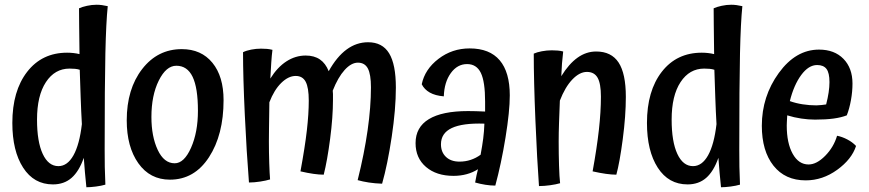

<svg xmlns="http://www.w3.org/2000/svg" viewBox="-20 -747 3661 809"><path d="M424 31Q407 36 384 39Q361 42 344 42Q341 12 338 -19.5Q335 -51 333 -82Q313 -25 281.5 2.5Q250 30 203 30Q123 30 77.5 -40.5Q32 -111 32 -229Q32 -364 94.5 -444.5Q157 -525 263 -525Q276 -525 289.5 -523.5Q303 -522 315 -519Q314 -606 313.5 -644Q313 -682 313 -712Q326 -718 346.5 -722.5Q367 -727 387 -727Q398 -727 409.5 -725.5Q421 -724 434 -721Q427 -654 424 -522.5Q421 -391 421 -117Q421 -76 421.5 -44Q422 -12 424 31ZM136 -243Q136 -150 160 -98.5Q184 -47 226 -47Q264 -47 289.5 -92.5Q315 -138 325 -224Q322 -276 320 -334Q318 -392 316 -453Q307 -456 296 -457Q285 -458 273 -458Q211 -458 173.5 -401Q136 -344 136 -243Z M514 -240Q514 -372 579 -456Q644 -540 746 -540Q828 -540 875 -482.5Q922 -425 922 -325Q922 -179 860.5 -84.5Q799 10 696 10Q612 10 563 -59Q514 -128 514 -240ZM814 -280Q814 -377 791.5 -423.5Q769 -470 723 -470Q680 -470 649 -407.5Q618 -345 618 -254Q618 -172 644.5 -115.5Q671 -59 716 -59Q756 -59 785 -124.5Q814 -190 814 -280Z M1648 -378Q1648 -287 1630.5 -170.5Q1613 -54 1590 27Q1560 26 1534 22Q1508 18 1487 12Q1515 -100 1529 -198.5Q1543 -297 1543 -379Q1543 -434 1530 -458.5Q1517 -483 1488 -483Q1460 -483 1432 -452Q1404 -421 1382 -365Q1383 -359 1383 -351Q1383 -343 1383 -326Q1383 -254 1371 -162Q1359 -70 1344 -11Q1325 -11 1300.5 -14.5Q1276 -18 1246 -25Q1265 -128 1273 -198Q1281 -268 1281 -323Q1281 -378 1268 -402.5Q1255 -427 1226 -427Q1195 -427 1165 -397.5Q1135 -368 1115 -316Q1114 -241 1113.5 -208.5Q1113 -176 1113 -151Q1113 -105 1114.5 -59.5Q1116 -14 1118 9Q1102 14 1076.5 18Q1051 22 1029 22Q1019 -104 1011.5 -263.5Q1004 -423 1004 -527Q1018 -534 1038.5 -538Q1059 -542 1080 -542Q1094 -542 1105 -541Q1116 -540 1128 -537Q1125 -514 1123 -483.5Q1121 -453 1119 -416Q1149 -464 1187 -488.5Q1225 -513 1268 -513Q1304 -513 1328 -496.5Q1352 -480 1365 -447Q1399 -508 1440.5 -538.5Q1482 -569 1531 -569Q1591 -569 1619.5 -522.5Q1648 -476 1648 -378Z M2128 -345Q2128 -278 2110 -167.5Q2092 -57 2067 35Q2047 35 2025 31.5Q2003 28 1982 22Q1985 5 1988 -9Q1991 -23 1994 -34Q1972 -20 1946 -13Q1920 -6 1891 -6Q1819 -6 1775 -43.5Q1731 -81 1731 -144Q1731 -211 1787 -245Q1843 -279 1952 -279Q1970 -279 1985.5 -278.5Q2001 -278 2024 -277Q2024 -288 2024 -298.5Q2024 -309 2024 -319Q2024 -403 2006 -440Q1988 -477 1948 -477Q1907 -477 1879.5 -439Q1852 -401 1850 -341Q1814 -344 1791 -357Q1768 -370 1757 -392Q1770 -455 1827.5 -499Q1885 -543 1959 -543Q2043 -543 2085.5 -493Q2128 -443 2128 -345ZM1838 -139Q1838 -106 1859 -86Q1880 -66 1916 -66Q1941 -66 1963.5 -73.5Q1986 -81 2005 -95Q2012 -132 2016 -163Q2020 -194 2021 -226Q1929 -229 1883.5 -207.5Q1838 -186 1838 -139Z M2334 -151Q2334 -98 2335.5 -49.5Q2337 -1 2340 25Q2323 30 2298 33.5Q2273 37 2251 37Q2243 -72 2236 -239.5Q2229 -407 2229 -521Q2242 -527 2263 -531Q2284 -535 2305 -535Q2318 -535 2330 -534Q2342 -533 2353 -530Q2350 -506 2348 -479.5Q2346 -453 2345 -426Q2377 -478 2413.5 -504Q2450 -530 2492 -530Q2556 -530 2586.5 -483.5Q2617 -437 2617 -339Q2617 -259 2604 -160.5Q2591 -62 2577 -11Q2558 -11 2533 -14.5Q2508 -18 2477 -25Q2495 -124 2503.5 -200.5Q2512 -277 2512 -340Q2512 -395 2498 -419.5Q2484 -444 2453 -444Q2422 -444 2391.5 -412Q2361 -380 2339 -323Q2337 -273 2335.5 -229.5Q2334 -186 2334 -151Z M3098 31Q3081 36 3058 39Q3035 42 3018 42Q3015 12 3012 -19.5Q3009 -51 3007 -82Q2987 -25 2955.5 2.5Q2924 30 2877 30Q2797 30 2751.5 -40.5Q2706 -111 2706 -229Q2706 -364 2768.5 -444.5Q2831 -525 2937 -525Q2950 -525 2963.5 -523.5Q2977 -522 2989 -519Q2988 -606 2987.5 -644Q2987 -682 2987 -712Q3000 -718 3020.5 -722.5Q3041 -727 3061 -727Q3072 -727 3083.5 -725.5Q3095 -724 3108 -721Q3101 -654 3098 -522.5Q3095 -391 3095 -117Q3095 -76 3095.5 -44Q3096 -12 3098 31ZM2810 -243Q2810 -150 2834 -98.5Q2858 -47 2900 -47Q2938 -47 2963.5 -92.5Q2989 -138 2999 -224Q2996 -276 2994 -334Q2992 -392 2990 -453Q2981 -456 2970 -457Q2959 -458 2947 -458Q2885 -458 2847.5 -401Q2810 -344 2810 -243Z M3308 -321Q3333 -312 3362 -307.5Q3391 -303 3420 -303Q3429 -303 3442 -304.5Q3455 -306 3461 -307Q3468 -334 3471.5 -357.5Q3475 -381 3475 -401Q3475 -440 3462.5 -456.5Q3450 -473 3423 -473Q3387 -473 3356 -431Q3325 -389 3308 -321ZM3507 -175Q3528 -171 3550 -159.5Q3572 -148 3587 -132Q3569 -76 3507.5 -31.5Q3446 13 3375 13Q3288 13 3239 -49Q3190 -111 3190 -217Q3190 -341 3261.5 -439.5Q3333 -538 3431 -538Q3496 -538 3534 -499Q3572 -460 3572 -395Q3572 -361 3565.5 -325Q3559 -289 3548 -261Q3525 -252 3492.5 -247.5Q3460 -243 3414 -243Q3386 -243 3356 -247.5Q3326 -252 3297 -261Q3296 -241 3295.5 -233Q3295 -225 3295 -218Q3295 -144 3320 -99Q3345 -54 3387 -54Q3421 -54 3457 -90.5Q3493 -127 3507 -175Z"/></svg>

Font: Atma Medium
Style: Regular
Weight: 500
Designer: Gregori Vincens, Jeremie Hornus, Riccardo Olocco, Yoann Minet.
Foundry: black foundry
Version: Version 1.101;PS 1.100;hotconv 1.0.86;makeotf.lib2.5.63406